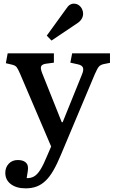

<svg xmlns="http://www.w3.org/2000/svg" viewBox="-20 -801 624 1051"><path d="M120 230Q70 230 39.5 207Q9 184 9 145Q9 115 28 95Q47 75 77 75Q103 75 117.5 85.5Q132 96 133 114Q134 121 132 136Q130 151 126 174Q148 175 166 165Q184 155 201 128Q218 101 238 52L260 1L90 -397Q78 -425 70.5 -434Q63 -443 46 -447L12 -455L22 -509H275V-458L230 -452Q211 -449 205.5 -438.5Q200 -428 211 -400L318 -132H323L429 -394Q439 -418 434 -431Q429 -444 406 -449L365 -458L375 -509H582V-457L547 -450Q530 -446 521.5 -436.5Q513 -427 499 -395L314 45Q293 96 272.5 131.5Q252 167 229.5 188.5Q207 210 180.5 220Q154 230 120 230ZM262 -579 236 -606 341 -751Q352 -768 362 -774.5Q372 -781 383 -781Q400 -781 411.5 -772.5Q423 -764 429 -751.5Q435 -739 435 -726Q435 -710 426 -696Q417 -682 399 -671Z"/></svg>

Font: Literata 18pt Medium
Style: Regular
Weight: 500
Designer: Latin by Veronika Burian and Jose Scaglione. Greek by Irene Vlachou. Cyrillic by Vera Evstafieva.
Foundry: TypeTogether
Version: Version 3.103;gftools[0.9.29]